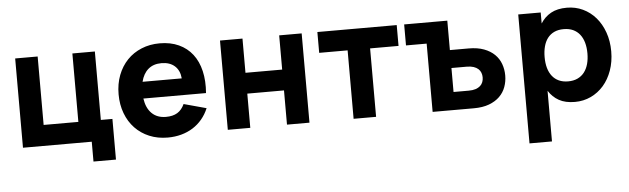

<svg xmlns="http://www.w3.org/2000/svg" viewBox="-49 -736 3790 1157"><g transform="rotate(-5 1845.5 -157.5)"><path d="M485 120V0H69V-540H205V-126H415V-540H551V-126H621V120Z M944 -110Q986 -110 1013 -126.5Q1040 -143 1056 -178L1192 -141Q1176.5 -104 1152.2 -75Q1128 -46 1096.2 -26Q1064.5 -6 1026 4.5Q987.5 15 944 15Q883 15 832.8 -6Q782.5 -27 746.5 -64.8Q710.5 -102.5 690.8 -155Q671 -207.5 671 -270Q671 -333.5 691.2 -386Q711.5 -438.5 747.5 -476Q783.5 -513.5 833.8 -534.2Q884 -555 944 -555Q1009.5 -555 1059.5 -532Q1109.5 -509 1142 -467Q1174.5 -425 1188.5 -365.2Q1202.5 -305.5 1196.5 -232H817.5Q826 -173.5 858.5 -141.8Q891 -110 944 -110ZM1058.5 -333Q1054.5 -381.5 1024.5 -408.2Q994.5 -435 944 -435Q895.5 -435 864.5 -408.5Q833.5 -382 821.5 -333Z M1308 0V-540H1444V-333H1666V-540H1802V0H1666V-207H1444V0Z M2069 0V-414H1897V-540H2377V-414H2205V0Z M2547 -413H2422V-540H2683V-362H2796.5Q2850 -362 2888.8 -347.5Q2927.5 -333 2952.8 -308.2Q2978 -283.5 2990 -250.5Q3002 -217.5 3002 -181Q3002 -144.5 2990 -111.5Q2978 -78.5 2952.8 -53.8Q2927.5 -29 2888.8 -14.5Q2850 0 2796.5 0H2547ZM2775 -108.5Q2799.5 -108.5 2816.8 -114.2Q2834 -120 2844.8 -129.8Q2855.5 -139.5 2860.5 -152.8Q2865.5 -166 2865.5 -181Q2865.5 -196 2860.5 -209.2Q2855.5 -222.5 2844.8 -232.2Q2834 -242 2816.8 -247.8Q2799.5 -253.5 2775 -253.5H2683V-108.5Z M3112 240V-540H3248V-473.5Q3272 -512 3310.5 -533.5Q3349 -555 3407 -555Q3459 -555 3503.5 -534Q3548 -513 3580.8 -475.2Q3613.5 -437.5 3632.2 -385Q3651 -332.5 3651 -270Q3651 -207 3632.2 -154.5Q3613.5 -102 3580.8 -64.5Q3548 -27 3503.5 -6Q3459 15 3407 15Q3349 15 3310.5 -6.5Q3272 -28 3248 -66.5V240ZM3377 -112Q3409.5 -112 3434 -123.5Q3458.5 -135 3474.8 -156Q3491 -177 3499 -206Q3507 -235 3507 -270Q3507 -306 3498.8 -335.2Q3490.5 -364.5 3474.2 -385Q3458 -405.5 3433.8 -416.8Q3409.5 -428 3377 -428Q3343.5 -428 3319.2 -416.5Q3295 -405 3279.2 -384.2Q3263.5 -363.5 3255.8 -334.5Q3248 -305.5 3248 -270Q3248 -233.5 3256.2 -204.2Q3264.5 -175 3280.8 -154.5Q3297 -134 3321 -123Q3345 -112 3377 -112Z"/></g></svg>

Font: Vela Sans ExtBd
Style: Regular
Weight: 800
Designer: Principal design: Mikhail Sharanda - project Manrope.
Design modification: Ravid Balaliev
Foundry: Mikhail Sharanda
Version: Version 1.001